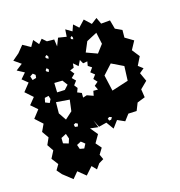

<svg xmlns="http://www.w3.org/2000/svg" viewBox="-137 -666 935 1000"><g transform="rotate(-20 330.5 -166.5)"><path d="M55 167 35 139 55 111 31 73 55 35 35 -1 55 -37 33 -75 55 -113 18 -153 55 -193 22 -227 55 -261 17 -301 55 -341 26 -369 55 -397 18 -421 55 -445 19 -475 57 -502 91 -537 131 -510 153 -541 175 -510 197 -532 218 -510 257 -506 259 -467 279 -508 323 -497 329 -536 361 -513 376 -546 401 -519 437 -551 469 -515 502 -536 515 -500H564L573 -451L608 -431L604 -390L647 -359L618 -315L646 -272L619 -228L643 -206L617 -188L634 -140L594 -107L597 -62L553 -49L533 -9L488 -11L459 21L421 0L389 36L364 -6L321 1L305 -40L317 2L274 -7L303 35L274 76L297 108L274 139L284 167L257 180L235 206L214 180L174 218L135 180L103 212ZM352 -484 348 -492 340 -486V-478L351 -473ZM475 -464 416 -439 388 -386 446 -359 483 -400ZM191 -444 181 -436 186 -427 196 -422 198 -434ZM168 -379 160 -370 163 -362 174 -357 177 -370ZM103 -366 91 -377 74 -368 79 -346 100 -350ZM350 -160 357 -185 382 -183 373 -207 394 -222 378 -243 395 -262 375 -281 393 -302 374 -317 380 -340 356 -338 346 -360 329 -332 306 -356 302 -333 280 -326 295 -303 274 -286 291 -266 273 -246 285 -227 275 -206 297 -195 295 -170 317 -175ZM224 -290 180 -293 177 -242 219 -240 242 -261ZM553 -251 491 -288 439 -240 451 -152 543 -173ZM129 -240 107 -237 100 -214 122 -203 133 -221ZM226 -184 154 -196 148 -136 172 -93 213 -124ZM223 -52 212 -59 201 -54 203 -41 218 -38ZM388 -29 378 -23 382 -11 393 -12 401 -23ZM146 -23 117 -11 115 18 143 29 153 5ZM224 59 205 41 181 51 187 75 210 81Z"/></g></svg>

Font: Rubik Gemstones
Style: Regular
Weight: 400
Designer: Hubert and Fischer, NaN
Foundry: Hubert and Fischer, NaN
Version: Version 2.200